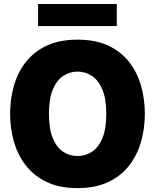

<svg xmlns="http://www.w3.org/2000/svg" viewBox="-20 -940 778 965"><path d="M369.6 -740.7Q460.4 -740.7 524.7 -710.4Q588.9 -680.2 629.4 -627.9Q669.9 -575.7 689 -508.5Q708 -441.4 708 -368.2Q708 -294.9 689 -227.8Q669.9 -160.6 629.2 -108.2Q588.4 -55.7 524.2 -25.1Q460 5.4 369.6 5.4Q279.3 5.4 215.1 -25.1Q150.9 -55.7 110.1 -108.2Q69.3 -160.6 50 -227.8Q30.8 -294.9 30.8 -368.2Q30.8 -441.4 49.8 -508.5Q68.8 -575.7 109.6 -627.9Q150.4 -680.2 214.6 -710.4Q278.8 -740.7 369.6 -740.7ZM369.6 -580.1Q331.1 -580.1 298.3 -558.8Q265.6 -537.6 245.8 -491Q226.1 -444.3 226.1 -368.2Q226.1 -292 245.4 -245.4Q264.6 -198.7 297.4 -177.2Q330.1 -155.8 369.6 -155.8Q409.2 -155.8 442.1 -177.2Q475.1 -198.7 494.6 -245.6Q514.2 -292.5 514.2 -368.2Q514.2 -444.3 494.1 -491Q474.1 -537.6 441.4 -558.8Q408.7 -580.1 369.6 -580.1ZM566.9 -919.9V-809.1H171.4V-919.9Z"/></svg>

Font: Estedad-FD Black
Style: Regular
Weight: 900
Designer: Amin Abedi
Version: Version 7.3